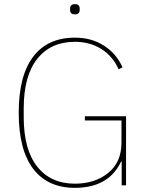

<svg xmlns="http://www.w3.org/2000/svg" viewBox="-20 -891 706 923"><path d="M317 -843V-850Q317 -871 340 -871Q363 -871 363 -850V-843Q363 -822 340 -822Q317 -822 317 -843ZM565 0V-114H562Q502 12 340 12Q209 12 139.5 -79.5Q70 -171 70 -349Q70 -527 139.5 -618.5Q209 -710 340 -710Q420 -710 480 -671.5Q540 -633 569 -567L550 -558Q523 -620 468 -655Q413 -690 340 -690Q224 -690 159 -608Q94 -526 94 -370V-328Q94 -172 159 -90Q224 -8 340 -8Q436 -8 500 -59.5Q564 -111 564 -206V-312H388V-332H586V0Z"/></svg>

Font: IBM Plex Sans Thin
Style: Regular
Weight: 100
Designer: Mike Abbink, Paul van der Laan, Pieter van Rosmalen
Foundry: Bold Monday
Version: Version 3.0